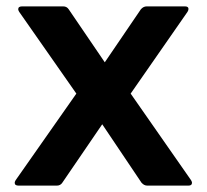

<svg xmlns="http://www.w3.org/2000/svg" viewBox="-20 -544 648 601"><path d="M38 37Q26 37 26 28Q26 25 29 20L219 -251L40 -507Q37 -512 37 -515Q37 -524 49 -524H178Q189 -524 195 -515L308 -349L421 -515Q429 -524 439 -524H559Q570 -524 570 -516Q570 -512 567 -507L389 -251L578 20Q581 25 581 28Q581 37 570 37H441Q431 37 423 28L300 -155L175 28Q169 37 158 37Z"/></svg>

Font: LINE Seed JP_TTF Bold
Style: Regular
Weight: 700
Designer: LINE & Fontrix & Fontworks
Version: Version 1.009